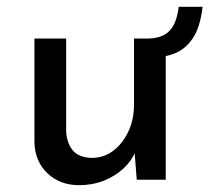

<svg xmlns="http://www.w3.org/2000/svg" viewBox="-20 -527 614 563"><path d="M212 16Q156 16 119.5 -18.5Q83 -53 81 -108V-414H174V-141Q176 -107 193.5 -86Q211 -65 249 -64Q284 -64 311.5 -84.5Q339 -105 356 -140.5Q373 -176 373 -221V-414H466V0H381L373 -102L378 -84Q366 -55 341.5 -32.5Q317 -10 284 3Q251 16 212 16ZM412 -414Q454 -414 476 -435.5Q498 -457 504 -507H574Q567 -446 544.5 -413.5Q522 -381 488.5 -369Q455 -357 412 -357Z"/></svg>

Font: Josefin Sans Thin
Style: Regular
Weight: 400
Version: Version 2.000